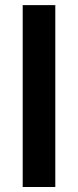

<svg xmlns="http://www.w3.org/2000/svg" viewBox="-20 -748 312 768"><path d="M201.2 -727.5V0H70.8V-727.5Z"/></svg>

Font: Inter 17pt SemiBold
Style: Regular
Weight: 600
Version: Version 4.001;git-66647c0bb